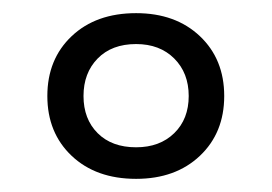

<svg xmlns="http://www.w3.org/2000/svg" viewBox="-20 -698 414 292"><path d="M187 -426Q126 -426 89 -461Q52 -496 52 -552Q52 -608 89 -643Q126 -678 187 -678Q247 -678 284 -643Q321 -608 321 -552Q321 -496 284 -461Q247 -426 187 -426ZM187 -474Q223 -474 245 -495.5Q267 -517 267 -552Q267 -587 245 -609Q223 -631 187 -631Q150 -631 128.5 -609Q107 -587 107 -552Q107 -517 128.5 -495.5Q150 -474 187 -474Z"/></svg>

Font: Gantari
Style: Regular
Weight: 400
Designer: Anugrah Pasau
Foundry: Lafontype
Version: Version 1.000; ttfautohint (v1.8.4)